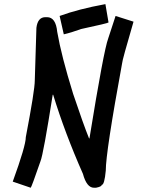

<svg xmlns="http://www.w3.org/2000/svg" viewBox="-20 -925 700 919"><path d="M533.2 -848.6 619.1 -821.3Q564.5 -634.8 564.5 -622.1Q486.3 -196.8 486.3 -108.4Q480 -40 466.8 -40Q466.8 -31.7 439.5 -26.4H429.7Q395 -26.4 377 -92.8Q291 -287.1 234.4 -471.7H232.4Q187.5 -186.5 173.8 -153.3Q131.3 -30.3 127 -26.4L41 -55.7Q103.5 -227.5 103.5 -268.6Q146.5 -493.2 146.5 -540L154.3 -792Q160.6 -842.8 197.3 -842.8H205.1Q247.1 -842.8 253.9 -772.5Q273.4 -658.7 330.1 -475.6Q378.9 -330.1 406.2 -262.7H408.2Q476.6 -684.6 498 -741.2ZM484.5 -905.3 499.5 -817.4Q495.7 -813.5 368.3 -786.1Q320.2 -768.6 285.3 -760.7L265.4 -848.6Q355.9 -881.8 484.5 -905.3Z"/></svg>

Font: ww_drahtTSB
Style: Regular
Weight: 400
Designer: Dr. Wolfgang Wiebecke
Version: Version 1.06 May 21, 2010, initial release